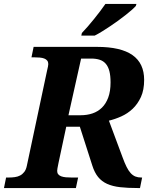

<svg xmlns="http://www.w3.org/2000/svg" viewBox="-43 -951 770 971"><path d="M303.2 -368.2H365.2Q397 -368.2 424.6 -377.4Q452.1 -386.7 472.4 -406.5Q492.7 -426.3 504.4 -457.8Q516.1 -489.3 516.1 -534.2Q516.1 -567.9 510.3 -590.8Q504.4 -613.8 492.2 -628.2Q480 -642.6 461.4 -648.7Q442.9 -654.8 418 -654.8H367.2ZM448.2 -713.9Q567.9 -713.9 627 -672.4Q686 -630.9 686 -546.9Q686 -496.1 669.7 -460.4Q653.3 -424.8 627.7 -400.6Q602.1 -376.5 570.3 -362.3Q538.6 -348.1 507.8 -340.8L577.1 -154.8Q587.4 -126.5 597.2 -106.9Q606.9 -87.4 617.9 -75.4Q628.9 -63.5 641.8 -58.3Q654.8 -53.2 671.9 -53.2H675.8L665 0H654.8Q602.5 0 564.2 -4.4Q525.9 -8.8 498.5 -21.2Q471.2 -33.7 453.1 -55.9Q435.1 -78.1 423.8 -113.8L360.8 -310.1H292L252.9 -127Q249 -108.9 247.6 -99.9Q246.1 -90.8 246.1 -86.9Q246.1 -76.2 251.5 -69.6Q256.8 -63 266.6 -59.3Q276.4 -55.7 289.8 -54.4Q303.2 -53.2 318.8 -53.2H352.1L340.8 0H-22.9L-12.2 -53.2H1Q16.6 -53.2 31.5 -55.2Q46.4 -57.1 58.6 -63.5Q70.8 -69.8 79.8 -81.5Q88.9 -93.3 92.8 -112.8L194.8 -592.8Q201.2 -618.7 201.2 -627Q201.2 -637.7 195.8 -644.5Q190.4 -651.4 180.9 -655Q171.4 -658.7 158 -659.9Q144.5 -661.1 128.9 -661.1H116.2L127 -713.9ZM371.1 -784.2Q384.8 -798.3 400.9 -816.9Q417 -835.4 432.9 -855.2Q448.7 -875 463.6 -894.5Q478.5 -914.1 490.2 -931.2H647L644 -920.9Q636.2 -912.1 622.6 -900.1Q608.9 -888.2 591.6 -874.5Q574.2 -860.8 554.4 -846.4Q534.7 -832 514.2 -818.4Q493.7 -804.7 473.6 -792.2Q453.6 -779.8 436 -771H368.2Z"/></svg>

Font: Droid Serif
Style: Bold Italic
Weight: 700
Italic angle: -12°
Designer: Monotype Design team
Foundry: Monotype Imaging Inc.
Version: Version 1.03